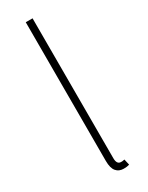

<svg xmlns="http://www.w3.org/2000/svg" viewBox="-212 -831 678 881"><g transform="rotate(-30 127.0 -390.5)"><path d="M159 13Q134 13 119.5 -4Q105 -21 105 -59V-794H141V-53Q141 -20 163 -20Q166 -20 169.5 -20Q173 -20 182 -22L189 9Q182 11 176 12Q170 13 159 13Z"/></g></svg>

Font: Kinto Sans Thin
Style: Regular
Weight: 100
Designer: Authors: Ryoko NISHIZUKA  (kana & ideographs); Paul D. Hunt (Latin, Greek & Cyrillic); Wenlong ZHANG  (bopomofo); Sandol
Foundry: Adobe Systems Incorporated, ookami Inc.
Version: Version 0.001